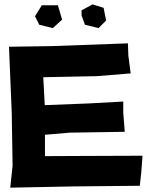

<svg xmlns="http://www.w3.org/2000/svg" viewBox="-20 -868 678 886"><path d="M21.5 -652.3 34.2 -346.7 38.1 -103.5 27.3 -2 320.3 -7.8 625 -10.7 631.8 -71.3 637.7 -149.4 370.1 -148.4 187.5 -147.5V-246.1L301.8 -255.9L555.7 -259.8L548.8 -347.7V-399.4L387.7 -390.6L186.5 -382.8L179.7 -511.7L426.8 -516.6L583 -529.3L572.3 -611.3L570.3 -668L220.7 -655.3ZM141.6 -793 161.1 -753.9 223.6 -738.3 266.6 -777.3 247.1 -843.8H172.9ZM356.4 -796.9 372.1 -753.9 434.6 -738.3 469.7 -773.4 458 -832 407.2 -847.7 356.4 -820.3Z"/></svg>

Font: MaokenAssortedSans-Lite
Style: Lite
Weight: 400
Version: Version 1.400